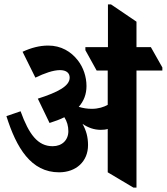

<svg xmlns="http://www.w3.org/2000/svg" viewBox="-20 -839 754 868"><path d="M247 -60C324 -60 378 -109 378 -183C378 -219 370 -249 353 -279C378 -262 405 -252 436 -252C447 -252 458 -253 467 -256V-60L583 9H597V-520H714V-534L662 -626H597V-741L482 -819H468V-626H366V-612L417 -520H467V-365C449 -355 425 -347 395 -347C375 -347 355 -350 336 -356C359 -382 371 -413 371 -450C371 -492 357 -534 332 -566C301 -606 256 -633 198 -633C159 -633 121 -623 82 -605L140 -488C181 -508 221 -522 251 -522C280 -522 295 -509 295 -488C295 -450 242 -422 151 -393L204 -283C229 -291 251 -299 271 -309C283 -290 289 -269 289 -246C289 -206 261 -178 218 -178C151 -178 111 -231 73 -336L9 -314C54 -171 120 -60 247 -60Z"/></svg>

Font: Noto Serif Devanagari Condensed ExtraBold
Style: Regular
Weight: 800
Width: 3
Designer: Universal Thirst, Indian Type Foundry and the Monotype Design Team
Foundry: Monotype Imaging Inc.
Version: Version 2.004